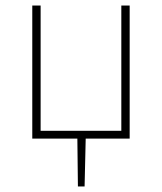

<svg xmlns="http://www.w3.org/2000/svg" viewBox="-20 -498 582 690"><path d="M260 172 258 0H96V-478H126V-28H416V-478H446V0H288L284 172Z"/></svg>

Font: Source Sans 3 Variable
Style: Regular
Weight: 200
Designer: Paul D. Hunt
Foundry: Adobe Systems Incorporated
Version: Version 3.026